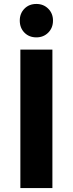

<svg xmlns="http://www.w3.org/2000/svg" viewBox="-20 -951 368 971"><path d="M83 0V-700H245V0ZM164 -762Q127 -762 103.5 -786Q80 -810 80 -847Q80 -883 103.5 -907Q127 -931 164 -931Q200 -931 224 -907Q248 -883 248 -847Q248 -810 224 -786Q200 -762 164 -762Z"/></svg>

Font: Montserrat Thin
Style: Bold
Weight: 700
Version: Version 9.000